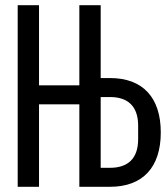

<svg xmlns="http://www.w3.org/2000/svg" viewBox="-20 -718 640 738"><path d="M285 0H403C528 0 598 -74 598 -209C598 -344 528 -418 403 -418H367V-698H285V-390H130V-698H48V0H130V-317H285ZM367 -73V-345H403C470 -345 511 -311 511 -235V-183C511 -107 470 -73 403 -73Z"/></svg>

Font: IBM Mono
Style: Regular
Weight: 400
Monospace: yes
Designer: Mike Abbink, Paul van der Laan, Pieter van Rosmalen
Foundry: Bold Monday
Version: Version 2.3